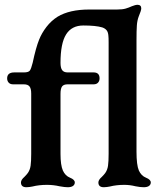

<svg xmlns="http://www.w3.org/2000/svg" viewBox="-20 -776 683 806"><path d="M68 -10Q68 -16 72 -22Q76 -28 82 -33Q92 -43 97 -50Q106 -63 108.5 -80.5Q111 -98 111 -130V-383Q111 -404 104 -413Q97 -422 80 -422H35Q23 -422 16.5 -429Q10 -436 10 -447Q10 -472 40 -472H80Q100 -472 105.5 -480Q111 -488 117 -512Q131 -577 144 -609Q155 -637 175 -663Q195 -689 222 -706Q272 -736 354 -736H471Q494 -736 507.5 -740Q521 -744 534 -750Q550 -756 556 -756Q573 -756 573 -741Q573 -732 562 -706Q556 -690 554.5 -669Q553 -648 553 -606V-140Q553 -83 563 -60Q573 -38 593 -30Q613 -22 613 -10Q613 -1 605.5 4.5Q598 10 583 10Q569 10 549 6Q525 0 502 0Q469 0 441 7Q436 8 429 9Q422 10 416 10Q393 10 393 -10Q393 -16 397 -22Q401 -28 407 -33Q417 -43 422 -50Q431 -63 433.5 -80.5Q436 -98 436 -130V-599Q436 -618 435 -626Q434 -641 427.5 -649Q421 -657 409 -661Q382 -669 330 -669Q281 -669 257.5 -631.5Q234 -594 234 -512Q234 -491 241 -481.5Q248 -472 264 -472H373Q398 -472 398 -447Q398 -436 391.5 -429Q385 -422 373 -422H264Q247 -422 240.5 -413Q234 -404 234 -382V-130Q234 -83 244 -60Q254 -38 274 -30Q294 -22 294 -10Q294 -1 286.5 4.5Q279 10 264 10Q252 10 230 6Q204 0 177 0Q144 0 116 7Q111 8 104 9Q97 10 91 10Q68 10 68 -10Z"/></svg>

Font: Raigarh Medium
Style: Regular
Weight: 500
Designer: jaikishan Patel
Foundry: MagicType
Version: Version 1.000